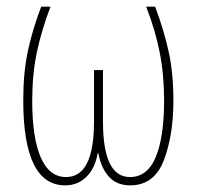

<svg xmlns="http://www.w3.org/2000/svg" viewBox="-20 -548 594 578"><path d="M420 -528Q447 -459 460.5 -391.5Q474 -324 474 -245Q474 -136 449 -75.5Q424 -15 371 -15Q290 -15 290 -182V-337H263V-182Q263 -15 179 -15Q128 -15 102.5 -74.5Q77 -134 77 -244Q77 -325 91 -391Q105 -457 132 -528H104Q78 -460 64 -395Q50 -330 50 -246Q50 10 176 10Q215 10 241 -16.5Q267 -43 274 -87H276Q284 -43 307.5 -16.5Q331 10 372 10Q444 10 473 -65Q502 -140 502 -246Q502 -328 487.5 -393.5Q473 -459 447 -528Z"/></svg>

Font: Noto Sans Display SemiCondensed Thin
Style: Regular
Weight: 250
Width: 4
Designer: Monotype Design team
Foundry: Monotype Imaging Inc.
Version: 1.000